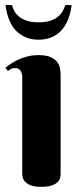

<svg xmlns="http://www.w3.org/2000/svg" viewBox="-20 -722 319 750"><path d="M216.8 -41Q216.8 -34.7 214.6 -26.1Q212.4 -17.6 204.3 -10Q196.3 -2.4 181.2 2.7Q166 7.8 140.1 7.8Q114.3 7.8 99.6 1.7Q85 -4.4 77.6 -12.7Q70.3 -21 68.6 -29.8Q66.9 -38.6 66.9 -43.9V-420.9Q66.9 -435.1 60.3 -445.6Q53.7 -456.1 38.1 -456.1Q29.8 -456.1 23.9 -453.1Q18.1 -450.2 11.2 -444.8L1 -457Q12.2 -466.3 26.1 -475.3Q40 -484.4 56.2 -491.2Q72.3 -498 90.8 -502.4Q109.4 -506.8 129.9 -506.8Q161.6 -506.8 179.2 -498.3Q196.8 -489.7 205.1 -477.3Q213.4 -464.8 215.1 -450.7Q216.8 -436.5 216.8 -425.8ZM130.9 -566.9Q79.6 -566.9 45.2 -599.6Q10.7 -632.3 1.5 -702.1H26.9Q29.3 -691.9 35.4 -680.2Q41.5 -668.5 53.2 -658.2Q64.9 -647.9 83.7 -641.4Q102.5 -634.8 130.9 -634.8Q158.7 -634.8 177.5 -641.4Q196.3 -647.9 208 -658.2Q219.7 -668.5 225.8 -680.2Q231.9 -691.9 234.9 -702.1H259.8Q255.4 -667 244.1 -641.6Q232.9 -616.2 216.3 -599.6Q199.7 -583 178 -575Q156.2 -566.9 130.9 -566.9Z"/></svg>

Font: Berkshire Swash
Style: Regular
Weight: 400
Designer: Astigmatic (AOETI)
Foundry: Astigmatic (AOETI)
Version: Version 1.001